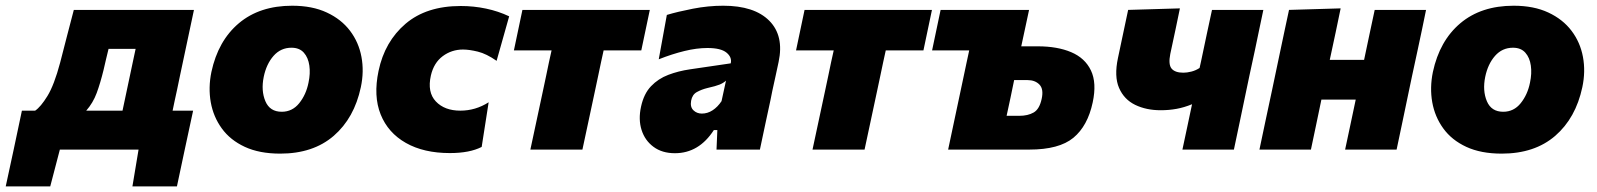

<svg xmlns="http://www.w3.org/2000/svg" viewBox="-94 -536 5721 688"><path d="M-73.5 132Q-66.5 99 -59.2 65.8Q-52 32.5 -45 0Q-38 -34.5 -30.2 -70Q-22.5 -105.5 -15.5 -139.5H32Q52 -153 76 -192Q100 -231 121.5 -311.5Q134.5 -362.5 146.5 -408.5Q158.5 -454.5 170.5 -500.5H601Q593.5 -465 586.2 -430.8Q579 -396.5 570.5 -356.8Q562 -317 551 -265L540.5 -214.5Q535.5 -193 531.8 -174.5Q528 -156 524.5 -139.5H598Q583.5 -72.5 568 0Q561 32.5 554 66Q547 99.5 540 132H380.5L402.5 0H120.5L86 132ZM277 -285Q265.5 -238 252.5 -202.8Q239.5 -167.5 215 -139.5H345Q348.5 -156 352.5 -174.8Q356.5 -193.5 361 -215L371.5 -264.5Q377.5 -293 382.5 -316.5Q387.5 -340 392 -361H295Q290.5 -342.5 286 -323.8Q281.5 -305 277 -285Z M910 14.5Q835.5 14.5 783.2 -9.8Q731 -34 700.8 -75.8Q670.5 -117.5 661.2 -169.8Q652 -222 663.5 -278Q687.5 -390 762 -452.8Q836.5 -515.5 953 -515.5Q1025 -515.5 1077 -491.2Q1129 -467 1160.2 -425.8Q1191.5 -384.5 1201.2 -332.2Q1211 -280 1199 -223.5Q1175.5 -113 1101.8 -49.2Q1028 14.5 910 14.5ZM915.5 -135.5Q953.5 -135.5 978.2 -166.2Q1003 -197 1011.5 -240Q1018.5 -272.5 1014.5 -301Q1010.5 -329.5 994.8 -347.2Q979 -365 950.5 -365Q912 -365 886.2 -335.8Q860.5 -306.5 851 -260.5Q841 -211 857 -173.2Q873 -135.5 915.5 -135.5Z M1518 12.5Q1424.5 12.5 1360.5 -23.8Q1296.5 -60 1270 -126Q1243.5 -192 1262.5 -282Q1284.5 -387 1359.2 -450.8Q1434 -514.5 1557 -514.5Q1603.5 -514.5 1647.5 -505.2Q1691.5 -496 1730.5 -477.5L1685.5 -318Q1649 -343.5 1618.2 -351Q1587.5 -358.5 1565 -358.5Q1524.5 -358.5 1492.5 -334.8Q1460.5 -311 1450 -265.5Q1436.5 -205.5 1467.8 -172.5Q1499 -139.5 1555.5 -139.5Q1610 -139.5 1657 -169.5L1632 -9.5Q1589 12.5 1518 12.5Z M1806.5 0Q1818 -53.5 1828.5 -102.8Q1839 -152 1852.5 -215L1863 -264.5Q1868.5 -291 1873.2 -313.5Q1878 -336 1882.5 -355.5H1747.5L1778 -500.5H2234.5L2204 -355.5H2069Q2064.5 -336 2059.8 -313.5Q2055 -291 2049.5 -264.5L2039 -215Q2025.5 -152 2015 -102.8Q2004.5 -53.5 1993 0Z M2324.5 13Q2278.5 13 2247.8 -9.8Q2217 -32.5 2205 -70.2Q2193 -108 2203 -153.5Q2213 -200 2238.8 -227Q2264.5 -254 2300.8 -267.8Q2337 -281.5 2378 -287.5L2524.5 -309Q2529.5 -331 2509.2 -347.5Q2489 -364 2441 -364Q2402.5 -364 2358.5 -353.2Q2314.5 -342.5 2266.5 -323.5L2295.5 -482.5Q2333.5 -494 2388.8 -504.8Q2444 -515.5 2497.5 -515.5Q2609 -515.5 2662.5 -461.8Q2716 -408 2696 -314Q2690 -287.5 2684.8 -262Q2679.5 -236.5 2673.5 -210.5L2667 -178Q2658.5 -138.5 2649 -94.5Q2639.5 -50.5 2629 0H2473.5L2476.5 -70H2464Q2410.5 13 2324.5 13ZM2421 -129Q2441.5 -129 2459.5 -140.8Q2477.5 -152.5 2491.5 -173.5L2507.5 -247Q2498 -238.5 2484.8 -233Q2471.5 -227.5 2440.5 -220.5Q2420 -215.5 2403.2 -206.2Q2386.5 -197 2382.5 -175Q2378.5 -152.5 2390.8 -140.8Q2403 -129 2421 -129Z M2817.5 0Q2829 -53.5 2839.5 -102.8Q2850 -152 2863.5 -215L2874 -264.5Q2879.5 -291 2884.2 -313.5Q2889 -336 2893.5 -355.5H2758.5L2789 -500.5H3245.5L3215 -355.5H3080Q3075.5 -336 3070.8 -313.5Q3066 -291 3060.5 -264.5L3050 -215Q3036.5 -152 3026 -102.8Q3015.5 -53.5 3004 0Z M3303.5 0Q3314.5 -52 3325 -101.5Q3335.5 -151 3349 -214.5L3359.5 -264Q3365 -290 3369.8 -312.8Q3374.5 -335.5 3379 -355.5H3246L3276.5 -500.5H3593.5Q3586 -467 3579.5 -435.2Q3573 -403.5 3565.5 -370H3625Q3695 -370 3744.5 -349Q3794 -328 3815.2 -283.5Q3836.5 -239 3821.5 -169Q3803.5 -84.5 3752.2 -42.2Q3701 0 3594.5 0ZM3513 -121H3559Q3589 -121 3609.8 -132.8Q3630.5 -144.5 3638.5 -181Q3646.5 -216.5 3630.8 -232.8Q3615 -249 3588.5 -249H3540Q3533.5 -217 3527 -186Q3520.5 -155 3513 -121Z M4143 0Q4151.5 -38 4159.8 -78.8Q4168 -119.5 4177.5 -162.5Q4149.5 -151 4122.2 -146Q4095 -141 4065 -141Q4013.5 -141 3973.8 -160.2Q3934 -179.5 3916 -220.8Q3898 -262 3912 -328Q3924 -385.5 3932.2 -423.5Q3940.5 -461.5 3948.5 -500.5L4134 -506Q4126.5 -470 4118.8 -432.8Q4111 -395.5 4099.5 -342.5Q4092 -305 4104.2 -290.2Q4116.5 -275.5 4146.5 -275.5Q4159.5 -275.5 4175.2 -279.5Q4191 -283.5 4204.5 -292.5L4209.5 -315Q4222.5 -377 4231.2 -417.8Q4240 -458.5 4249 -500.5H4433Q4425.5 -465.5 4418.5 -431.5Q4411.5 -397.5 4403 -357.2Q4394.5 -317 4383 -264.5L4372.5 -214.5Q4359.5 -151.5 4349 -102Q4338.5 -52.5 4327.5 0Z M4419 0Q4430 -52.5 4440.5 -102Q4451 -151.5 4464.5 -214.5L4475 -264.5Q4486 -317 4494.5 -357.2Q4503 -397.5 4510.2 -431.5Q4517.5 -465.5 4525 -500.5L4710 -506Q4701 -462 4692 -419.5Q4683 -377 4671 -321.5H4794Q4805.5 -376 4814.2 -417.2Q4823 -458.5 4832 -500.5H5016Q5009 -465.5 5001.8 -431.5Q4994.5 -397.5 4986 -357.2Q4977.5 -317 4966 -264.5L4955.5 -214.5Q4942.5 -151.5 4932 -102Q4921.5 -52.5 4910.5 0H4726Q4735.5 -44.5 4744.5 -86.8Q4753.5 -129 4764 -179H4641Q4630.5 -129 4621.8 -87Q4613 -45 4603.5 0Z M5287 14.5Q5212.5 14.5 5160.2 -9.8Q5108 -34 5077.8 -75.8Q5047.5 -117.5 5038.2 -169.8Q5029 -222 5040.5 -278Q5064.5 -390 5139 -452.8Q5213.5 -515.5 5330 -515.5Q5402 -515.5 5454 -491.2Q5506 -467 5537.2 -425.8Q5568.5 -384.5 5578.2 -332.2Q5588 -280 5576 -223.5Q5552.5 -113 5478.8 -49.2Q5405 14.5 5287 14.5ZM5292.5 -135.5Q5330.5 -135.5 5355.2 -166.2Q5380 -197 5388.5 -240Q5395.5 -272.5 5391.5 -301Q5387.5 -329.5 5371.8 -347.2Q5356 -365 5327.5 -365Q5289 -365 5263.2 -335.8Q5237.5 -306.5 5228 -260.5Q5218 -211 5234 -173.2Q5250 -135.5 5292.5 -135.5Z"/></svg>

Font: Commissioner ExtraBold
Style: Italic
Weight: 800
Italic angle: -12°
Designer: Kostas Bartsokas
Foundry: Kostas Bartsokas
Version: Version 1.000; ttfautohint (v1.8.3)